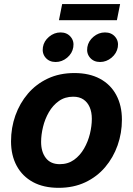

<svg xmlns="http://www.w3.org/2000/svg" viewBox="-20 -904 648 935"><path d="M265.6 10.7Q192.4 10.7 140.6 -17.3Q88.9 -45.4 61.3 -96.4Q33.7 -147.5 33.7 -215.8Q33.7 -281.7 54.9 -341.6Q76.2 -401.4 116 -448Q155.8 -494.6 212.9 -521.5Q270 -548.3 342.3 -548.3Q415 -548.3 466.8 -520.5Q518.6 -492.7 546.1 -441.4Q573.7 -390.1 573.7 -321.3Q573.7 -255.9 552.7 -196.3Q531.7 -136.7 491.9 -89.8Q452.1 -43 395 -16.1Q337.9 10.7 265.6 10.7ZM271 -104.5Q311 -104.5 340.6 -125.7Q370.1 -147 389.4 -180.7Q408.7 -214.4 418 -252.7Q427.2 -291 427.2 -325.2Q427.2 -357.9 416.7 -382.1Q406.2 -406.2 386.2 -419.7Q366.2 -433.1 336.4 -433.1Q296.4 -433.1 266.8 -412.1Q237.3 -391.1 218 -357.7Q198.7 -324.2 189.5 -285.9Q180.2 -247.6 180.2 -212.9Q180.2 -164.1 203.4 -134.3Q226.6 -104.5 271 -104.5ZM467.3 -602.1Q436.5 -602.1 418.5 -623Q400.4 -644 405.3 -674.3Q410.2 -704.1 435.3 -725.1Q460.4 -746.1 491.2 -746.1Q522.5 -746.1 540.5 -725.1Q558.6 -704.1 553.7 -674.3Q548.3 -644 523.2 -623Q498 -602.1 467.3 -602.1ZM251 -602.1Q220.2 -602.1 202.1 -623Q184.1 -644 189 -674.3Q193.8 -704.1 219 -725.1Q244.1 -746.1 274.9 -746.1Q305.7 -746.1 323.7 -725.1Q341.8 -704.1 336.9 -674.3Q332 -644 306.9 -623Q281.7 -602.1 251 -602.1ZM564.9 -884.3 549.3 -805.7H267.1L282.7 -884.3Z"/></svg>

Font: Inter 17pt
Style: Bold Italic
Weight: 700
Italic angle: -9.3988°
Version: Version 4.001;git-66647c0bb